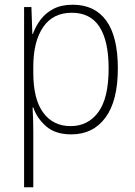

<svg xmlns="http://www.w3.org/2000/svg" viewBox="-20 -559 571 813"><path d="M288 -539Q381 -539 430 -471.5Q479 -404 479 -269Q479 -132 426.5 -61Q374 10 282 10Q214 10 175 -24.5Q136 -59 121 -104H118Q121 -55 121 -1V234H82V-529H113L117 -415H119Q131 -448 152 -476Q173 -504 206.5 -521.5Q240 -539 288 -539ZM284 -505Q204 -505 162.5 -444Q121 -383 121 -277V-251Q121 -139 163 -82Q205 -25 279 -25Q353 -25 396.5 -84.5Q440 -144 440 -269Q440 -385 401.5 -445Q363 -505 284 -505Z"/></svg>

Font: Noto Sans Khmer SemiCondensed ExtraLight
Style: Regular
Weight: 200
Width: 4
Designer: Danh Hong and the Monotype Design Team
Foundry: Monotype Imaging Inc.
Version: Version 2.004; ttfautohint (v1.8.4.7-5d5b)